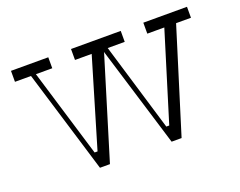

<svg xmlns="http://www.w3.org/2000/svg" viewBox="-110 -902 1376 1103"><g transform="rotate(-20 578.0 -351.0)"><path d="M1116 -700H849V-633H953L787 -94H769L607 -633H711V-700H407V-633H509L349 -95H331L168 -633H268V-700H40V-633H138L330 -2H391L578 -614L579 -620L768 -2H829L1025 -633H1116Z"/></g></svg>

Font: Space Cowgirl Light
Style: Regular
Weight: 300
Designer: Valery Marier
Foundry: Valery Marier
Version: Version 1.000;hotconv 1.0.109;makeotfexe 2.5.65596